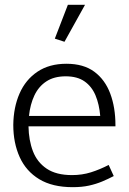

<svg xmlns="http://www.w3.org/2000/svg" viewBox="-20 -762 533 795"><path d="M458 -239V-244Q458 -317 436.5 -374.5Q415 -432 370.5 -465Q326 -498 255 -498Q184 -498 135 -465Q86 -432 61 -375Q36 -318 35 -245Q35 -170 61.5 -111.5Q88 -53 142.5 -20Q197 13 281 13Q319 13 348.5 6.5Q378 0 403 -10.5Q428 -21 451 -33L430 -79Q393 -60 356.5 -48.5Q320 -37 278 -37Q213 -37 173.5 -63.5Q134 -90 116.5 -135.5Q99 -181 98 -239ZM100 -282Q105 -330 122.5 -367Q140 -404 172 -425Q204 -446 252 -446Q300 -446 330 -425Q360 -404 375.5 -367Q391 -330 395 -282ZM247 -589 332 -742H261L207 -602Z"/></svg>

Font: Catamaran Light
Style: Regular
Weight: 300
Designer: Pria Ravichandran
Version: Version 2.000